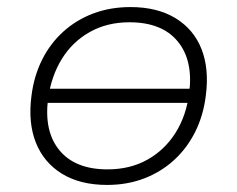

<svg xmlns="http://www.w3.org/2000/svg" viewBox="-20 -515 671 543"><path d="M283 8Q207 8 155.5 -23.5Q104 -55 81.5 -111.5Q59 -168 69 -244Q76 -300 99 -346Q122 -392 159 -425.5Q196 -459 244 -477Q292 -495 349 -495Q425 -495 476.5 -463.5Q528 -432 550 -376Q572 -320 562 -244Q555 -188 532 -142Q509 -96 472.5 -62.5Q436 -29 388 -10.5Q340 8 283 8ZM284 -36Q348 -36 397 -63.5Q446 -91 476.5 -139.5Q507 -188 515 -252Q527 -344 482.5 -398Q438 -452 346 -452Q283 -452 234 -424.5Q185 -397 155 -348.5Q125 -300 116 -236Q104 -143 148.5 -89.5Q193 -36 284 -36ZM91 -224 98 -264H540L533 -224Z"/></svg>

Font: Nunito Sans 10pt SemiExpanded ExtraLight
Style: Italic
Weight: 250
Width: 6
Italic angle: -9°
Designer: Vernon Adams
Foundry: Vernon Adams
Version: Version 3.101;gftools[0.9.27]